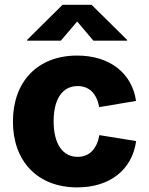

<svg xmlns="http://www.w3.org/2000/svg" viewBox="-20 -790 635 820"><path d="M309.6 10.3C450.2 10.3 544.4 -65.4 561.5 -187.5L404.3 -212.9C394 -153.8 361.8 -120.1 311.5 -120.1C246.1 -120.1 209 -178.2 209 -272C209 -366.2 246.1 -422.4 311.5 -422.4C361.8 -422.4 393.1 -389.6 403.8 -332.5L561 -358.9C543.9 -477.5 448.7 -552.7 309.6 -552.7C138.7 -552.7 35.2 -439.5 35.2 -271C35.2 -103 138.7 10.3 309.6 10.3ZM239.7 -616.2 309.6 -698.2 378.9 -616.2H522.9V-619.6L371.1 -769.5H247.1L95.7 -619.6V-616.2Z"/></svg>

Font: Inter ExtraBold
Style: Regular
Weight: 800
Designer: Rasmus Andersson
Foundry: rsms
Version: Version 4.001;git-9221beed3